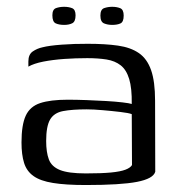

<svg xmlns="http://www.w3.org/2000/svg" viewBox="-20 -532 523 559"><path d="M229.9 6.7Q171.2 6.7 134.4 0.7Q97.5 -5.2 77.5 -19.5Q57.6 -33.7 50.1 -57.7Q42.6 -81.7 42.6 -117.2Q42.6 -168.2 54.9 -195.1Q67.3 -222 96.9 -231.8Q126.6 -241.7 177.2 -241.7Q202.4 -241.7 231.7 -240.6Q261 -239.5 288.7 -237.9Q316.4 -236.3 336.6 -233.9Q356.8 -231.5 363.6 -229.3Q364.3 -275.2 356.1 -302.1Q347.9 -328.9 331.4 -341.8Q314.8 -354.8 290.2 -358.8Q265.5 -362.7 234.1 -362.7Q200.5 -362.7 167.1 -360.4Q133.7 -358 106 -352.6Q78.3 -347.1 62.6 -338V-353Q62.6 -373.6 75.5 -382.3Q88.3 -391 103.7 -394.3Q123 -399.3 159.7 -402Q196.3 -404.7 235.6 -404.5Q286.6 -404.5 323.5 -399.2Q360.5 -393.9 384.4 -377.4Q408.3 -360.9 419.9 -327.8Q431.5 -294.8 431.5 -238.5L432 -31.9Q426.1 -11.7 378.9 -2.5Q331.7 6.7 229.9 6.7ZM229.7 -27.1Q276.1 -27.1 303.5 -29.8Q331 -32.5 345.3 -38Q359.5 -43.4 364.3 -51.4L363.6 -199.7Q354.8 -203.2 330.5 -206Q306.2 -208.9 279.1 -211.2Q252 -213.6 232.6 -213.6Q190 -213.6 163.7 -208.6Q137.4 -203.6 125.9 -184Q114.4 -164.3 114.4 -121.6Q114.4 -89 122.2 -68Q130 -46.9 154.7 -37Q179.4 -27.1 229.7 -27.1ZM306.7 -459.5Q293.5 -459.5 282.9 -463.9Q272.3 -468.3 272.3 -486.7Q272.3 -504.6 283.3 -508.4Q294.3 -512.2 306.7 -512.2Q319.7 -512.2 329.9 -508.2Q340.1 -504.1 340.1 -486.7Q340.1 -468.3 330.9 -463.9Q321.6 -459.5 306.7 -459.5ZM166.9 -459.5Q152.2 -459.5 142.4 -463.9Q132.5 -468.3 132.5 -487.5Q132.5 -504.6 143.1 -508.4Q153.7 -512.2 166.9 -512.2Q179.9 -512.2 190 -508.2Q200 -504.1 200 -487.5Q200 -469.1 190.4 -464.3Q180.8 -459.5 166.9 -459.5Z"/></svg>

Font: Genos Thin
Style: Regular
Weight: 100
Designer: Robert E. Leuschke
Foundry: Robert E. Leuschke
Version: Version 1.010